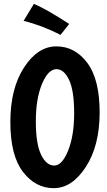

<svg xmlns="http://www.w3.org/2000/svg" viewBox="-20 -948 561 1002"><path d="M260.5 34Q165 34 99.5 -51.5Q34 -137 34 -311.5Q34 -486 105.5 -596Q177 -706 274 -706Q371 -706 435.5 -620Q500 -534 500 -361Q500 -188 428 -77Q356 34 260.5 34ZM275 -587Q231 -587 199 -509.5Q167 -432 167 -314.5Q167 -197 194.5 -140.5Q222 -84 263 -84Q304 -84 335.5 -162Q367 -240 367 -357.5Q367 -475 340.5 -531Q314 -587 275 -587ZM341 -823 296 -766Q198 -816 103 -839L157 -928Q228 -897 341 -823Z"/></svg>

Font: Boogaloo
Style: Regular
Weight: 400
Designer: John Vargas Beltran
Foundry: John Vargas Beltran
Version: Version 1.002